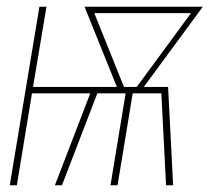

<svg xmlns="http://www.w3.org/2000/svg" viewBox="-20 -550 640 570"><path d="M9 0 97 -530H118L78 -292H327L231 -530H582L407 -292H479L494 0H473L459 -273H374L329 0H308L353 -273H269L164 0H143L248 -273H75L30 0ZM348 -292H386L547 -511H260Z"/></svg>

Font: Iosevka Curly Thin Extended
Style: Italic
Weight: 100
Width: 7
Italic angle: -9°
Monospace: yes
Designer: Belleve Invis
Foundry: Belleve Invis
Version: Version 11.1.0; ttfautohint (v1.8.3)